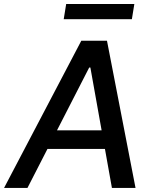

<svg xmlns="http://www.w3.org/2000/svg" viewBox="-61 -929 739 949"><path d="M74.7 0H-41L340.8 -727.5H467.8L608.9 0H492.2L385.7 -595.2H379.9ZM141.6 -284.7H519L503.9 -192.9H126ZM603 -909.2 590.8 -834H253.9L266.1 -909.2Z"/></svg>

Font: Inter Tight Medium
Style: Italic
Weight: 500
Italic angle: -9.39999°
Designer: Rasmus Andersson
Foundry: rsms
Version: Version 3.004